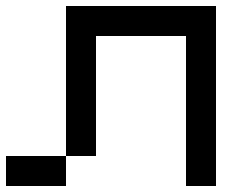

<svg xmlns="http://www.w3.org/2000/svg" viewBox="-20 -620 840 640"><path d="M0 0V-100H200V0ZM200 -100V-600H700V0H600V-500H300V-100Z"/></svg>

Font: Galmuri9 Regular
Style: Regular
Weight: 400
Designer: Lee Minseo (quiple)
Version: Version 2.399;hotconv 1.1.1;makeotfexe 2.6.0 DEVELOPMENT